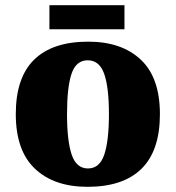

<svg xmlns="http://www.w3.org/2000/svg" viewBox="-20 -712 680 742"><path d="M318 10Q189 10 115 -60Q41 -130 41 -271Q41 -412 112 -481.5Q183 -551 321 -551Q450 -551 524 -481.5Q598 -412 598 -271Q598 -130 527 -60Q456 10 318 10ZM320 -61Q365 -61 383 -114.5Q401 -168 401 -271Q401 -375 382.5 -427Q364 -479 319 -479Q274 -479 256.5 -427Q239 -375 239 -271Q239 -168 257 -114.5Q275 -61 320 -61ZM171 -599V-692H461V-599Z"/></svg>

Font: Noto Serif Sinhala Black
Style: Regular
Weight: 900
Designer: Jelle Bosma - Monotype Design Team
Foundry: Monotype Imaging Inc.
Version: Version 2.007; ttfautohint (v1.8.4.7-5d5b)